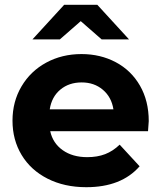

<svg xmlns="http://www.w3.org/2000/svg" viewBox="-20 -771 671 799"><path d="M596 -225H189Q200 -175 241 -146Q282 -117 343 -117Q385 -117 417.5 -129.5Q450 -142 478 -169L561 -79Q485 8 339 8Q248 8 178 -27.5Q108 -63 70 -126Q32 -189 32 -269Q32 -348 69.5 -411.5Q107 -475 172.5 -510.5Q238 -546 319 -546Q398 -546 462 -512Q526 -478 562.5 -414.5Q599 -351 599 -267Q599 -264 596 -225ZM187 -316H452Q444 -367 408 -397.5Q372 -428 320 -428Q267 -428 231 -398Q195 -368 187 -316ZM403 -607 316 -683 229 -607H115L247 -751H385L517 -607Z"/></svg>

Font: APTA Sans Regular
Style: Bold Italic
Weight: 700
Version: Version 7.200